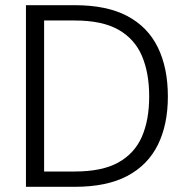

<svg xmlns="http://www.w3.org/2000/svg" viewBox="-20 -720 717 740"><path d="M80 0V-700H268Q392 -700 471 -658Q550 -616 588.5 -537Q627 -458 627 -348Q627 -240 588.5 -162Q550 -84 471 -42Q392 0 268 0ZM150 -59H268Q374 -59 436.5 -94Q499 -129 527 -193.5Q555 -258 555 -348Q555 -439 527 -504.5Q499 -570 436.5 -605.5Q374 -641 268 -641H150Z"/></svg>

Font: DM Sans 12pt Light
Style: Regular
Weight: 300
Version: Version 4.004;gftools[0.9.30]